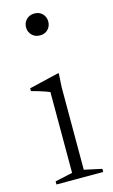

<svg xmlns="http://www.w3.org/2000/svg" viewBox="-113 -757 471 801"><g transform="rotate(-15 123.0 -356.5)"><path d="M122 -618.5Q101 -618.5 87.5 -632.2Q74 -646 74 -666Q74 -685.5 87.5 -699.2Q101 -713 122 -713Q144 -713 157 -699.2Q170 -685.5 170 -666Q170 -646 157 -632.2Q144 -618.5 122 -618.5ZM156.5 -446 153 -386.5V-30L229 -13.5V0H27V-13.5L102.5 -30V-379Q97 -381.5 84.5 -386Q72 -390.5 56.2 -395.2Q40.5 -400 25 -404V-416L151 -446Z"/></g></svg>

Font: Newsreader 24pt Light
Style: Regular
Weight: 300
Designer: Hugues Gentile
Foundry: Production Type
Version: Version 1.003